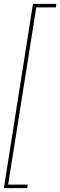

<svg xmlns="http://www.w3.org/2000/svg" viewBox="-34 -760 311 990"><path d="M8 192H109L106 210H-14L136 -740H257L254 -722H153Z"/></svg>

Font: Georama Condensed Thin
Style: Italic
Weight: 100
Width: 3
Italic angle: -9°
Designer: Jean-Baptiste Levee
Foundry: Production Type
Version: Version 1.000